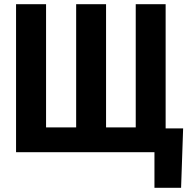

<svg xmlns="http://www.w3.org/2000/svg" viewBox="-20 -731 936 922"><path d="M201.2 -710.9V-119.1H345.7V-710.9H489.3V-119.1H631.8V-710.9H775.4V-114.3H859.4L849.6 170.9H721.7V0H57.1V-710.9Z"/></svg>

Font: Roboto Condensed
Style: Bold
Weight: 700
Designer: Google
Version: Version 2.134; 2016